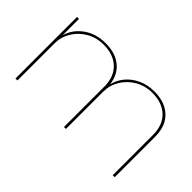

<svg xmlns="http://www.w3.org/2000/svg" viewBox="-68 -808 1103 1103"><g transform="rotate(45 484.0 -256.0)"><path d="M85 0V-500H101V-367Q118 -429 174 -469.5Q230 -510 309 -510Q387 -510 435.5 -471Q484 -432 493 -361Q503 -404 532 -438Q561 -472 605 -492Q649 -512 703 -512Q761 -512 802.5 -490.5Q844 -469 866.5 -429Q889 -389 889 -331V-2H873V-329Q873 -409 826.5 -453.5Q780 -498 700 -498Q642 -498 595.5 -471Q549 -444 522 -399.5Q495 -355 495 -303V0H479V-327Q479 -407 432.5 -451.5Q386 -496 306 -496Q248 -496 201.5 -469Q155 -442 128 -397.5Q101 -353 101 -301V0Z"/></g></svg>

Font: Work Sans Thin
Style: Regular
Weight: 250
Designer: Wei Huang
Foundry: Wei Huang
Version: Version 2.012